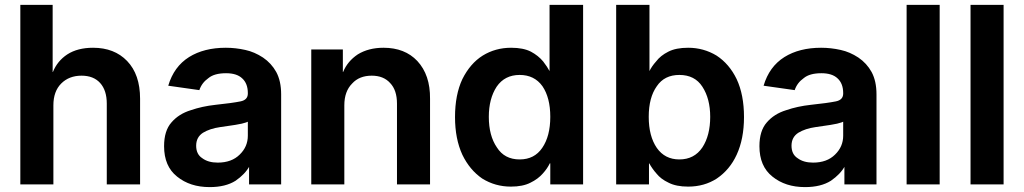

<svg xmlns="http://www.w3.org/2000/svg" viewBox="-20 -750 4181 784"><path d="M63 3V-730H195V-456H196Q214 -501 255 -528Q297 -555 360 -555Q447 -555 499 -501Q552 -446 552 -347V3H416V-327Q416 -381 389 -411Q362 -441 313 -441Q262 -441 230 -409Q198 -377 198 -320V3Z M703 -29Q650 -71 650 -153Q650 -216 680 -250Q710 -285 759 -300Q805 -316 860 -322Q927 -329 962 -336Q992 -342 992 -368V-370Q992 -409 969 -430Q947 -451 903 -451Q855 -451 831 -431Q804 -412 794 -382L667 -400Q690 -478 752 -517Q813 -555 902 -555Q942 -555 982 -546Q1019 -538 1054 -515Q1088 -492 1108 -456Q1128 -419 1128 -365V3H997V-72H999Q981 -39 942 -12Q901 14 836 14Q756 14 703 -29ZM959 -119Q992 -151 992 -196V-253Q990 -251 967 -245Q937 -239 920 -237Q896 -233 879 -231Q837 -225 809 -208Q781 -190 781 -155Q781 -120 806 -104Q830 -86 869 -86Q926 -86 959 -119Z M1251 3V-548H1380V-456H1381Q1399 -500 1441 -528Q1485 -555 1546 -555Q1633 -555 1684 -501Q1737 -444 1736 -347V3H1601V-327Q1601 -382 1573 -411Q1546 -441 1498 -441Q1447 -441 1418 -409Q1386 -377 1386 -320V3Z M1949 -21Q1898 -56 1868 -118Q1838 -183 1838 -272Q1838 -363 1868 -427Q1900 -491 1951 -523Q2003 -555 2067 -555Q2117 -555 2148 -539Q2178 -523 2198 -499Q2215 -477 2225 -458H2224V-730H2361V3H2227V-83H2225Q2215 -62 2197 -42Q2177 -19 2146 -4Q2115 12 2066 12Q2002 12 1949 -21ZM2194 -146Q2227 -194 2227 -273Q2227 -351 2195 -398Q2162 -444 2102 -444Q2041 -444 2008 -396Q1976 -347 1976 -273Q1976 -196 2009 -148Q2040 -99 2102 -99Q2162 -99 2194 -146Z M2632 -730V-458H2631Q2641 -479 2659 -499Q2677 -523 2709 -539Q2740 -555 2790 -555Q2853 -555 2906 -523Q2958 -489 2988 -427Q3018 -363 3018 -272Q3018 -183 2988 -118Q2960 -57 2907 -21Q2856 12 2790 12Q2741 12 2710 -4Q2678 -19 2660 -42Q2644 -60 2631 -83H2630V3H2496V-730ZM2662 -146Q2695 -99 2754 -99Q2815 -99 2848 -148Q2880 -197 2880 -273Q2880 -347 2848 -396Q2817 -444 2754 -444Q2693 -444 2662 -398Q2629 -352 2629 -273Q2629 -194 2662 -146Z M3134 -29Q3081 -71 3081 -153Q3081 -216 3111 -250Q3141 -285 3190 -300Q3236 -316 3291 -322Q3358 -329 3393 -336Q3423 -342 3423 -368V-370Q3423 -409 3400 -430Q3378 -451 3334 -451Q3286 -451 3262 -431Q3235 -412 3225 -382L3098 -400Q3121 -478 3183 -517Q3244 -555 3333 -555Q3373 -555 3413 -546Q3450 -538 3485 -515Q3519 -492 3539 -456Q3559 -419 3559 -365V3H3428V-72H3430Q3412 -39 3373 -12Q3332 14 3267 14Q3187 14 3134 -29ZM3390 -119Q3423 -151 3423 -196V-253Q3421 -251 3398 -245Q3368 -239 3351 -237Q3327 -233 3310 -231Q3268 -225 3240 -208Q3212 -190 3212 -155Q3212 -120 3237 -104Q3261 -86 3300 -86Q3357 -86 3390 -119Z M3682 3V-730H3817V3Z M3943 3V-730H4078V3Z"/></svg>

Font: Sinter Bold
Style: Regular
Weight: 700
Foundry: Adobe & rsms
Version: Version 1.000